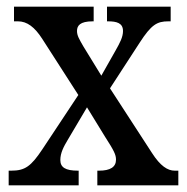

<svg xmlns="http://www.w3.org/2000/svg" viewBox="-20 -556 560 576"><path d="M6 0H216V-44H214C176 -44 161 -54 161 -76C161 -97 171 -116 183 -136L241 -234L295 -146C322 -104 328 -92 328 -77C328 -55 311 -44 277 -44H272V0H515V-44H504C483 -44 461 -58 436 -97L310 -291L399 -428C434 -482 451 -492 485 -492H492V-536H301V-492H304C330 -492 349 -487 349 -463C349 -445 340 -428 327 -405L284 -329L230 -417C218 -438 211 -449 211 -463C211 -479 220 -492 258 -492H261V-536H22V-492H34C61 -492 84 -475 107 -439L215 -271L107 -108C73 -57 55 -44 14 -44H6Z"/></svg>

Font: Noto Serif Thai Condensed Medium
Style: Regular
Weight: 500
Width: 3
Designer: Monotype Design Team
Foundry: Monotype Imaging Inc.
Version: Version 2.002